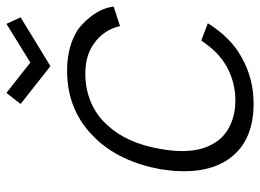

<svg xmlns="http://www.w3.org/2000/svg" viewBox="-128 -684 826 611"><g transform="rotate(-90 285.5 -378.0)"><path d="M260.5 -726 296 -771 392.5 -695 515.5 -771 536.5 -726 381 -631ZM508.5 -409.5Q503 -435 488.5 -456.5Q474 -478 454 -491.5Q416.5 -520 356 -520Q309 -520 266.5 -502.2Q224 -484.5 193.5 -450Q136 -389 117.5 -281Q98 -173 134.5 -112.5Q153 -79 189.2 -60.8Q225.5 -42.5 272 -42.5Q330.5 -42.5 381 -71Q403.5 -83.5 423.8 -103.5Q444 -123.5 462.5 -151L517.5 -130Q472 -57.5 411.5 -24Q343.5 15.5 261.5 15.5Q132.5 15.5 78 -75Q32.5 -151.5 53 -281Q77 -410.5 151 -487.5Q237 -578 366.5 -578Q445.5 -578 499 -542.5Q526 -521.5 545.8 -493Q565.5 -464.5 571 -430Z"/></g></svg>

Font: Russisch Sans Light
Style: Italic
Weight: 300
Italic angle: -10°
Designer: Michael Sharanda (font) & Cristiano Sobral (main changes)
Foundry: Michael Sharanda
Version: Version 2.00;September 8, 2020;FontCreator 13.0.0.2681 64-bi